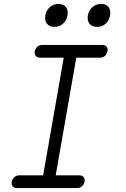

<svg xmlns="http://www.w3.org/2000/svg" viewBox="-20 -959 640 979"><path d="M264 -65H385Q399 -65 406.5 -56Q414 -47 411 -32Q408 -18 397.5 -9Q387 0 373 0H67Q52 0 44.5 -9Q37 -18 40 -32Q43 -47 53.5 -56Q64 -65 78 -65H200L305 -665H184Q170 -665 162.5 -674Q155 -683 157 -698Q160 -712 170.5 -721Q181 -730 196 -730H502Q516 -730 523.5 -721Q531 -712 528 -698Q525 -683 515 -674Q505 -665 491 -665H369ZM475 -822Q449 -822 436.5 -838Q424 -854 428 -880Q433 -907 451.5 -923Q470 -939 496 -939Q521 -939 533.5 -923Q546 -907 541 -880Q536 -853 518 -837.5Q500 -822 475 -822ZM257 -822Q232 -822 219.5 -838Q207 -854 211 -880Q216 -907 234.5 -923Q253 -939 278 -939Q303 -939 316 -923Q329 -907 324 -880Q319 -853 300.5 -837.5Q282 -822 257 -822Z"/></svg>

Font: Maple Mono NL ExtraLight
Style: Italic
Weight: 275
Italic angle: -10°
Monospace: yes
Designer: subframe7536
Version: Version 7.000